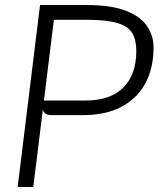

<svg xmlns="http://www.w3.org/2000/svg" viewBox="-20 -747 640 767"><path d="M187.5 -287Q167.5 -287 158.8 -295.2Q150 -303.5 151 -313.5L118 -328L155.5 -345.5H323Q420.5 -345.5 472.5 -397.2Q524.5 -449 524.5 -543.5Q524.5 -588 508 -615.2Q491.5 -642.5 448.2 -655.2Q405 -668 325 -668H192L156 -727Q173.5 -727 201 -727Q228.5 -727 256.2 -727Q284 -727 303.5 -727Q323 -727 324.5 -727Q425.5 -727 484.2 -703.5Q543 -680 568.2 -641.5Q593.5 -603 593.5 -558.5Q593.5 -475.5 560.8 -414.5Q528 -353.5 465 -320.2Q402 -287 310 -287ZM50.5 0 140 -727H202.5L113 0Z"/></svg>

Font: Spline Sans Mono Light
Style: Italic
Weight: 300
Italic angle: -4°
Monospace: yes
Version: Version 1.004